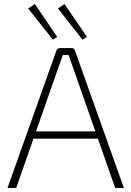

<svg xmlns="http://www.w3.org/2000/svg" viewBox="-20 -927 648 947"><path d="M332 -690Q339 -690 343.5 -687Q348 -684 350 -677L591 0H548L338 -600Q333 -614 328 -628Q323 -642 318 -656H290Q285 -642 280 -628Q275 -614 270 -600L60 0H17L258 -677Q260 -684 265 -687Q270 -690 276 -690ZM478 -279V-243H128V-279ZM298 -907 409 -745 387 -731 266 -885ZM152 -907 262 -745 241 -731 119 -885Z"/></svg>

Font: Exo 2 ExtraLight
Style: Regular
Weight: 250
Designer: Natanael Gama
Foundry: Natanael Gama
Version: Version 2.010